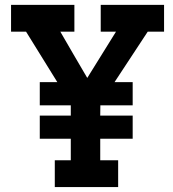

<svg xmlns="http://www.w3.org/2000/svg" viewBox="-20 -760 701 780"><path d="M267.6 -332H141.6V-426.3H212.9Q180.7 -478 149.4 -528.8Q118.2 -579.6 85.9 -631.3H24.9V-740.2H282.2V-631.3H225.1Q252.4 -584 279.5 -537.4Q306.6 -490.7 334.5 -443.4L451.2 -631.3H389.2V-740.2H646.5V-631.3H580.1L445.3 -426.3H519V-332H387.7L387.2 -290.5H519V-196.3H387.2V-108.9H460V0H202.6V-108.9H267.6V-196.3H141.6V-290.5H267.6Z"/></svg>

Font: Twentytwelve Slab
Style: TwentytwelveSlab
Weight: 700
Designer: Domenico Catapano
Version: Version 1.00 2012